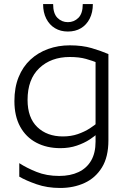

<svg xmlns="http://www.w3.org/2000/svg" viewBox="-20 -765 636 953"><path d="M518.1 -68.4Q518.1 14.2 485.9 66.3Q453.7 118.4 399.6 143.2Q345.5 168 278.6 168Q214.1 168 161.4 149.5Q108.7 131.1 75.7 111.8V44.8Q111.9 68.4 161.5 88.3Q211.1 108.3 273.9 108.3Q329.2 108.3 369.8 89.1Q410.4 69.9 432.4 32.1Q454.3 -5.7 454.3 -61.9V-472L467.7 -452Q439.9 -463.2 406.5 -472.7Q373.2 -482.1 326.4 -482.1Q233.3 -482.1 175 -426.8Q116.8 -371.5 116.8 -268.9Q116.8 -180.6 165.2 -134.2Q213.6 -87.8 292.1 -87.8Q332.8 -87.8 366.5 -99.5Q400.2 -111.3 426 -128Q451.7 -144.8 466.9 -158.4V-104.8Q451.9 -90.1 424.8 -72.4Q397.8 -54.7 361.1 -42.2Q324.5 -29.6 279.9 -29.6Q211.9 -29.6 160.3 -56.9Q108.7 -84.1 80.1 -136.4Q51.5 -188.8 51.5 -263.2Q51.5 -330.7 72.4 -382.3Q93.3 -433.9 131 -468.9Q168.7 -503.8 218.9 -521.9Q269 -540 326.7 -540Q388.4 -540 435.5 -526Q482.6 -512 518.1 -496.7ZM316.9 -608.5Q280.5 -608.5 253 -625Q225.5 -641.4 209.7 -672.2Q193.9 -703.1 193.9 -744.9H243.7Q243.7 -698.1 265 -676.5Q286.3 -655 316.9 -655Q347.5 -655 369.2 -676.5Q390.8 -698.1 390.8 -744.9H440.9Q440.9 -703.1 425.1 -672.2Q409.3 -641.4 381.8 -625Q354.3 -608.5 316.9 -608.5Z"/></svg>

Font: Roundo Variable
Style: Regular
Weight: 200
Designer: Shiva Nallaperumal
Foundry: Indian Type Foundry
Version: Version 2.000